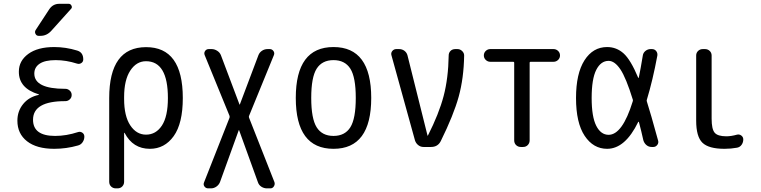

<svg xmlns="http://www.w3.org/2000/svg" viewBox="-20 -780 4040 1019"><path d="M185.5 -276.4Q186.5 -276.4 186.5 -278.3Q186.5 -279.3 185.5 -279.3Q79.1 -311.5 80.1 -400.4Q80.1 -457 129.9 -493.7Q179.7 -530.3 267.6 -530.3Q329.1 -530.3 389.6 -511.7Q421.9 -502 421.9 -464.8Q421.9 -452.1 411.6 -445.3Q401.4 -438.5 388.7 -442.4Q331.1 -460.9 275.4 -460.9Q218.8 -460.9 190.4 -441.9Q162.1 -422.9 162.1 -389.6Q162.1 -308.6 325.2 -308.6H327.1Q339.8 -308.6 350.1 -299.3Q360.4 -290 360.4 -275.9Q360.4 -261.7 350.1 -252.4Q339.8 -243.2 327.1 -243.2H325.2Q155.3 -243.2 155.3 -144.5Q155.3 -58.6 272.5 -58.6Q332 -58.6 394.5 -79.1Q406.2 -83 417 -75.7Q427.7 -68.4 427.7 -54.7Q427.7 -39.1 418.5 -25.4Q409.2 -11.7 393.6 -7.8Q332 9.8 267.6 9.8Q174.8 9.8 123.5 -30.3Q72.3 -70.3 72.3 -139.6Q72.3 -190.4 103 -228Q133.8 -265.6 185.5 -276.4ZM294.9 -759.8H344.7Q354.5 -759.8 359.4 -750Q364.3 -740.2 357.4 -733.4L252.9 -617.2Q228.5 -589.8 195.3 -589.8H184.6Q173.8 -589.8 168.5 -600.1Q163.1 -610.4 168.9 -620.1L241.2 -730.5Q260.7 -759.8 294.9 -759.8Z M638.7 -264.6V-254.9Q638.7 -164.1 671.4 -114.7Q704.1 -65.4 754.9 -65.4Q807.6 -65.4 839.4 -113.8Q871.1 -162.1 871.1 -259.8Q871.1 -455.1 754.9 -455.1Q704.1 -455.1 671.4 -405.3Q638.7 -355.5 638.7 -264.6ZM594.7 219.7Q580.1 219.7 569.8 210Q559.6 200.2 559.6 184.6V-259.8Q559.6 -529.3 754.9 -529.8Q950.2 -530.3 950.2 -259.8Q950.2 -125 901.9 -57.6Q853.5 9.8 775.4 9.8Q685.5 9.8 641.6 -74.2Q641.6 -75.2 639.6 -75.2Q638.7 -75.2 638.7 -74.2V184.6Q638.7 199.2 628.9 209.5Q619.1 219.7 603.5 219.7Z M1085 219.7Q1072.3 219.7 1064.9 209.5Q1057.6 199.2 1063.5 186.5L1198.2 -155.3Q1199.2 -160.2 1198.2 -165L1066.4 -487.3Q1061.5 -499 1068.4 -509.3Q1075.2 -519.5 1087.9 -519.5H1103.5Q1118.2 -519.5 1132.3 -510.7Q1146.5 -502 1152.3 -487.3L1251 -225.6Q1251 -224.6 1252 -224.6Q1252.9 -224.6 1252.9 -225.6L1351.6 -487.3Q1357.4 -502 1370.6 -510.7Q1383.8 -519.5 1400.4 -519.5H1412.1Q1423.8 -519.5 1431.2 -509.3Q1438.5 -499 1433.6 -487.3L1301.8 -165Q1299.8 -160.2 1301.8 -155.3L1436.5 186.5Q1440.4 198.2 1433.6 209Q1426.8 219.7 1415 219.7H1396.5Q1380.9 219.7 1367.2 210.9Q1353.5 202.1 1348.6 186.5L1249 -88.9Q1249 -89.8 1248 -89.8Q1247.1 -89.8 1247.1 -88.9L1147.5 186.5Q1141.6 201.2 1128.4 210.4Q1115.2 219.7 1099.6 219.7Z M1839.4 -415.5Q1810.5 -460.9 1750 -460.9Q1689.5 -460.9 1660.6 -415.5Q1631.8 -370.1 1631.8 -260.3Q1631.8 -150.4 1660.6 -104.5Q1689.5 -58.6 1750 -58.6Q1810.5 -58.6 1839.4 -104.5Q1868.2 -150.4 1868.2 -260.3Q1868.2 -370.1 1839.4 -415.5ZM1950.2 -260.3Q1950.2 9.8 1750 9.8Q1549.8 9.8 1549.8 -260.3Q1549.8 -530.3 1750 -530.3Q1950.2 -530.3 1950.2 -260.3Z M2182.6 -34.2 2057.6 -486.3Q2053.7 -499 2062 -509.3Q2070.3 -519.5 2083 -519.5H2098.6Q2114.3 -519.5 2126.5 -510.3Q2138.7 -501 2142.6 -486.3L2249 -60.5Q2249 -59.6 2250 -59.6Q2251 -59.6 2251 -60.5Q2309.6 -175.8 2334.5 -270.5Q2359.4 -365.2 2361.3 -485.4Q2361.3 -500 2371.1 -509.8Q2380.9 -519.5 2396.5 -519.5H2408.2Q2421.9 -519.5 2432.6 -509.3Q2443.4 -499 2443.4 -485.4Q2441.4 -365.2 2414.6 -267.6Q2387.7 -169.9 2319.3 -31.2Q2303.7 0 2267.6 0H2227.5Q2211.9 0 2199.7 -9.8Q2187.5 -19.5 2182.6 -34.2Z M2582 -452.1Q2568.4 -452.1 2558.1 -461.9Q2547.9 -471.7 2547.9 -485.8Q2547.9 -500 2558.1 -509.8Q2568.4 -519.5 2582 -519.5H2918Q2931.6 -519.5 2941.9 -509.8Q2952.1 -500 2952.1 -485.8Q2952.1 -471.7 2941.9 -461.9Q2931.6 -452.1 2918 -452.1H2795.9Q2791 -452.1 2791 -447.3V-35.2Q2791 -20.5 2781.2 -10.3Q2771.5 0 2755.9 0H2744.1Q2729.5 0 2719.2 -9.8Q2709 -19.5 2709 -35.2V-447.3Q2709 -452.1 2704.1 -452.1Z M3210 -457Q3168.9 -457 3144.5 -409.2Q3120.1 -361.3 3120.1 -259.8Q3120.1 -160.2 3144.5 -112.3Q3168.9 -64.5 3210 -64.5Q3283.2 -64.5 3337.9 -241.2Q3339.8 -247.1 3338.9 -250Q3302.7 -367.2 3272.5 -412.1Q3242.2 -457 3210 -457ZM3202.1 9.8Q3128.9 9.8 3083 -59.1Q3037.1 -127.9 3037.1 -259.8Q3037.1 -389.6 3082 -460Q3127 -530.3 3202.1 -530.3Q3252 -530.3 3289.6 -496.6Q3327.1 -462.9 3367.2 -367.2Q3369.1 -366.2 3370.1 -367.2Q3379.9 -414.1 3391.6 -485.4Q3393.6 -500 3405.8 -509.8Q3418 -519.5 3432.6 -519.5H3440.4Q3454.1 -519.5 3462.4 -509.3Q3470.7 -499 3468.8 -485.4Q3444.3 -353.5 3413.1 -251Q3411.1 -246.1 3413.1 -241.2Q3432.6 -180.7 3472.7 -34.2Q3476.6 -21.5 3468.3 -10.7Q3460 0 3447.3 0H3438.5Q3422.9 0 3411.1 -9.8Q3399.4 -19.5 3394.5 -35.2Q3383.8 -84 3371.1 -131.8Q3371.1 -133.8 3369.6 -133.8Q3368.2 -133.8 3367.2 -132.8Q3297.9 9.8 3202.1 9.8Z M3825.2 9.8Q3741.2 9.8 3708 -22.5Q3674.8 -54.7 3674.8 -139.6V-485.4Q3674.8 -500 3685.1 -509.8Q3695.3 -519.5 3710 -519.5H3721.7Q3736.3 -519.5 3746.6 -509.8Q3756.8 -500 3756.8 -485.4V-150.4Q3756.8 -94.7 3772.9 -75.7Q3789.1 -56.6 3835 -56.6Q3860.4 -56.6 3891.6 -65.4Q3904.3 -68.4 3914.6 -60.5Q3924.8 -52.7 3924.8 -40Q3924.8 -24.4 3916 -11.7Q3907.2 1 3891.6 3.9Q3859.4 9.8 3825.2 9.8Z"/></svg>

Font: Rounded-L Mgen+ 2m regular
Style: Regular
Weight: 400
Designer: [Source Han Sans]
Ryoko NISHIZUKA  (kana & ideographs); Paul D. Hunt (Latin, Greek & Cyrillic); Wenlong ZHANG  (bopomofo
Version: Version 1.059.20150602